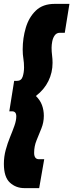

<svg xmlns="http://www.w3.org/2000/svg" viewBox="-30 -760 378 990"><path d="M-10 85Q-10 48 -0.5 13Q9 -22 22 -53.5Q35 -85 44.5 -112Q54 -139 54 -160Q54 -186 32 -186H18L43 -343H57Q80 -343 87 -365Q94 -387 94 -412Q94 -437 90.5 -458Q87 -479 87 -505Q87 -563 103 -617Q119 -671 155 -705.5Q191 -740 252 -740H328L304 -591H279Q262 -591 252.5 -578Q243 -565 239.5 -547Q236 -529 236 -514Q236 -493 238.5 -474.5Q241 -456 241 -436Q241 -386 219.5 -342Q198 -298 155 -265Q177 -244 186.5 -218Q196 -192 196 -163Q196 -129 183.5 -98Q171 -67 158.5 -36.5Q146 -6 146 28Q146 61 171 61H198L172 210H96Q52 210 21 181.5Q-10 153 -10 85Z"/></svg>

Font: Georama Condensed Black
Style: Italic
Weight: 900
Width: 3
Italic angle: -9°
Designer: Jean-Baptiste Levee
Foundry: Production Type
Version: Version 1.000